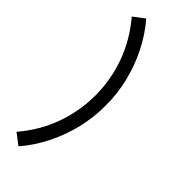

<svg xmlns="http://www.w3.org/2000/svg" viewBox="-327 -875 1090 1090"><g transform="rotate(45 217.5 -330.0)"><path d="M42.5 132.5Q128.5 31.5 170.8 -86.2Q213 -204 213.5 -330Q213 -456.5 171 -573.2Q129 -690 42.5 -793L108.5 -843Q167 -775.5 209.2 -691.5Q251.5 -607.5 273.8 -514.8Q296 -422 295 -330Q296 -238 273.8 -145.2Q251.5 -52.5 209.2 31.5Q167 115.5 108.5 183Z"/></g></svg>

Font: CCSD_manrope Medium
Style: Regular
Weight: 500
Designer: Mikhail Sharanda
Foundry: Mikhail Sharanda
Version: Version 4.503